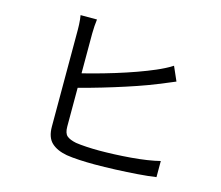

<svg xmlns="http://www.w3.org/2000/svg" viewBox="-107 -910 1214 1053"><g transform="rotate(15 500.0 -383.5)"><path d="M318.9 -769.3Q316.7 -751.7 315 -730.4Q313.4 -709.1 313.4 -688.3Q313.4 -675.4 313.4 -636.5Q313.4 -597.7 313.4 -544.1Q313.4 -490.6 313.4 -431.3Q313.4 -372 313.4 -317Q313.4 -262 313.4 -220.2Q313.4 -178.5 313.4 -160.1Q313.4 -122 330.2 -107.6Q347 -93.3 383.3 -86Q407.1 -82.4 443.1 -80.2Q479 -78 515.5 -78Q555.1 -78 601.6 -79.9Q648.1 -81.8 695.1 -85.7Q742.2 -89.5 784.5 -95.9Q826.8 -102.3 857.8 -110.3V-18.7Q814.9 -12.3 754.4 -7.8Q694 -3.3 630.2 -0.7Q566.4 1.9 511.6 1.9Q467.3 1.9 425 -0.4Q382.6 -2.7 351.4 -7.7Q294 -18.2 262.9 -47.7Q231.9 -77.3 231.9 -138.2Q231.9 -162.5 231.9 -207.9Q231.9 -253.4 231.9 -311.4Q231.9 -369.3 231.9 -429.5Q231.9 -489.6 231.9 -543.6Q231.9 -597.5 231.9 -636.3Q231.9 -675 231.9 -688.3Q231.9 -701.9 231.2 -716.6Q230.5 -731.2 229.1 -745.3Q227.7 -759.4 225.7 -769.3ZM276.5 -453.9Q321.6 -463.7 377.5 -478.8Q433.3 -493.9 492.3 -511.9Q551.3 -530 606.4 -549.7Q661.5 -569.5 704.6 -588.1Q727.5 -597.9 749.5 -609.1Q771.5 -620.4 792.7 -633.7L828 -553.3Q806.6 -544.5 781.1 -533.7Q755.5 -522.9 733.2 -514.1Q686.5 -495 627.4 -474.7Q568.2 -454.4 505.1 -434.9Q441.9 -415.3 382.8 -398.8Q323.6 -382.3 276.9 -370.9Z"/></g></svg>

Font: Noto Sans HK Thin
Style: Regular
Weight: 100
Designer: Ryoko NISHIZUKA 西塚涼子 (kana, bopomofo & ideographs); Paul D. Hunt (Latin, Greek & Cyrillic); Sandoll Communications 산돌커뮤니
Foundry: Adobe
Version: Version 2.004-H2;hotconv 1.0.118;makeotfexe 2.5.65603